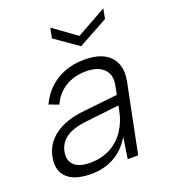

<svg xmlns="http://www.w3.org/2000/svg" viewBox="-131 -796 789 898"><g transform="rotate(-20 263.5 -347.5)"><path d="M353 0 369 -106Q338 -52 287.5 -22.5Q237 7 169 7Q115 7 80 -9.5Q45 -26 31 -57Q17 -88 26 -131Q38 -194 93 -233.5Q148 -273 242 -282L408 -300L416 -342Q427 -394 398 -423.5Q369 -453 309 -453Q250 -453 206 -426Q162 -399 140 -349L92 -367Q123 -434 182.5 -470.5Q242 -507 321 -507Q409 -507 449 -463Q489 -419 474 -342L405 0ZM398 -251 231 -232Q166 -225 130.5 -200.5Q95 -176 87 -134Q79 -92 103.5 -68Q128 -44 183 -44Q241 -44 284.5 -67.5Q328 -91 355.5 -132.5Q383 -174 393 -226ZM487 -702 477 -652 329 -571 213 -652 223 -702 338 -619Z"/></g></svg>

Font: Albert Sans Light
Style: Italic
Weight: 300
Italic angle: -11.25°
Designer: Andreas Rasmussen
Foundry: a.Foundry
Version: Version 1.025